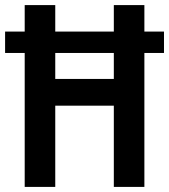

<svg xmlns="http://www.w3.org/2000/svg" viewBox="-22 -734 664 754"><path d="M75 0V-526H-2V-610H75V-714H195V-610H425V-714H545V-610H622V-526H545V0H425V-319H195V0ZM195 -424H425V-526H195Z"/></svg>

Font: Noto Sans Devanagari Condensed SemiBold
Style: Regular
Weight: 600
Width: 3
Designer: Jelle Bosma - Monotype Design Team
Foundry: Monotype Imaging Inc.
Version: Version 2.004; ttfautohint (v1.8.4.7-5d5b)